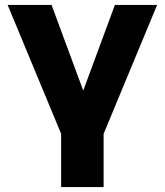

<svg xmlns="http://www.w3.org/2000/svg" viewBox="-20 -762 671 782"><path d="M229 -217 11 -742H190L319 -393L448 -742H620L402 -217V0H229Z"/></svg>

Font: Exo ExtraBold
Style: Regular
Weight: 800
Designer: Natanael Gama
Foundry: Natanael Gama
Version: Version 1.500